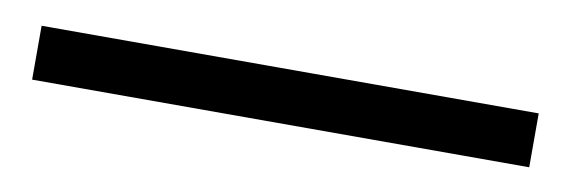

<svg xmlns="http://www.w3.org/2000/svg" viewBox="-24 -67 553 186"><g transform="rotate(10 252.5 26.5)"><path d="M8 53V0H497V53Z"/></g></svg>

Font: Mulish
Style: Regular
Weight: 400
Designer: Vernon Adams
Foundry: Vernon Adams
Version: Version 3.603; ttfautohint (v1.8.3)